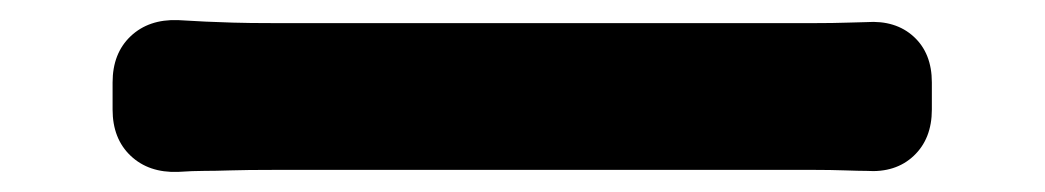

<svg xmlns="http://www.w3.org/2000/svg" viewBox="-20 -480 1040 191"><path d="M92 -398Q92 -427 110 -444Q128 -461 157 -460Q173 -459 184.5 -458.5Q196 -458 211.5 -457.5Q227 -457 253 -457Q288 -457 344.5 -457Q401 -457 466.5 -457Q532 -457 596 -457Q660 -457 711.5 -457Q763 -457 790 -457Q809 -457 823.5 -457.5Q838 -458 842 -458Q871 -460 889 -443.5Q907 -427 907 -398V-371Q907 -342 889 -325Q871 -308 842 -310Q835 -310 820.5 -310.5Q806 -311 790 -311Q763 -311 711.5 -311Q660 -311 596 -311Q532 -311 466.5 -311Q401 -311 344.5 -311Q288 -311 253 -311Q225 -311 209.5 -310.5Q194 -310 183 -310Q172 -310 157 -309Q128 -308 110 -325Q92 -342 92 -371Z"/></svg>

Font: Chiron GoRound TC
Style: Bold
Weight: 700
Designer: Ryoko NISHIZUKA 西塚涼子 (kana, bopomofo & ideographs); Paul D. Hunt (Latin, Greek & Cyrillic); Sandoll Communications 산돌커뮤니
Foundry: Adobe
Version: Version 1.000;hotconv 1.1.1;makeotfexe 2.6.0